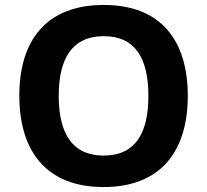

<svg xmlns="http://www.w3.org/2000/svg" viewBox="-20 -838 836 775"><path d="M738 -451C738 -673 631 -818 399 -818C165 -818 58 -673 58 -452C58 -230 165 -83 398 -83C631 -83 738 -230 738 -451ZM217 -451C217 -601 271 -692 399 -692C527 -692 579 -601 579 -451C579 -301 527 -210 398 -210C271 -210 217 -301 217 -451Z"/></svg>

Font: Noto Sans Kannada UI
Style: Bold
Weight: 700
Designer: Jelle Bosma - Monotype Design Team
Foundry: Monotype Imaging Inc.
Version: Version 2.005